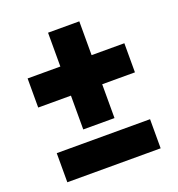

<svg xmlns="http://www.w3.org/2000/svg" viewBox="-120 -745 781 843"><g transform="rotate(-20 270.5 -323.0)"><path d="M343 -646V-488H496V-352H343V-194H197V-352H44V-488H197V-646ZM52 0V-136H488V0Z"/></g></svg>

Font: FiraGO ExtraBold
Style: Regular
Weight: 800
Designer: bBox Type
Foundry: bBox Type GmbH
Version: Version 1.001;PS 001.001;hotconv 1.0.88;makeotf.lib2.5.64775